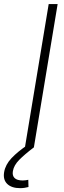

<svg xmlns="http://www.w3.org/2000/svg" viewBox="-80 -748 327 974"><path d="M212.4 -727.5 91.8 0H46.4L167 -727.5ZM22.5 206.5Q-21 206.5 -43.2 185.1Q-65.4 163.6 -59.1 125.5Q-52.7 87.4 -21.7 54.4Q9.3 21.5 60.5 -13.2L91.3 0Q44.4 35.6 17.3 63.2Q-9.8 90.8 -14.6 120.1Q-18.6 142.6 -6.1 155Q6.3 167.5 35.6 167.5Q43 167.5 50 166.5Q57.1 165.5 63.5 164.1L64.5 200.7Q55.2 203.1 44.7 204.8Q34.2 206.5 22.5 206.5Z"/></svg>

Font: Inter 24pt ExtraLight
Style: Italic
Weight: 250
Italic angle: -9.3988°
Version: Version 4.001;git-66647c0bb